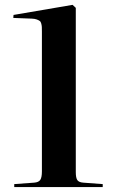

<svg xmlns="http://www.w3.org/2000/svg" viewBox="-20 -763 465 783"><path d="M38.1 0V-12.2L119.1 -18.1Q137.7 -19.5 144.3 -29.5Q150.9 -39.6 150.9 -64V-633.8Q150.9 -647 150.6 -652.6Q150.4 -658.2 148.4 -666.3Q146.5 -674.3 142.1 -677.5Q137.7 -680.7 129.9 -683.6Q122.1 -686.5 109.9 -687L34.2 -689.9L35.2 -702.1L275.9 -743.2L289.1 -731V-61Q289.1 -38.1 295.2 -28.8Q301.3 -19.5 319.8 -18.1L398.9 -12.2V0Z"/></svg>

Font: Display Semibold
Style: Regular
Weight: 600
Designer: Latin by Veronika Burian and Jose Scaglione. Greek by Irene Vlachou. Cyrillic by Vera Evstafieva.
Foundry: TypeTogether
Version: Version 3.002